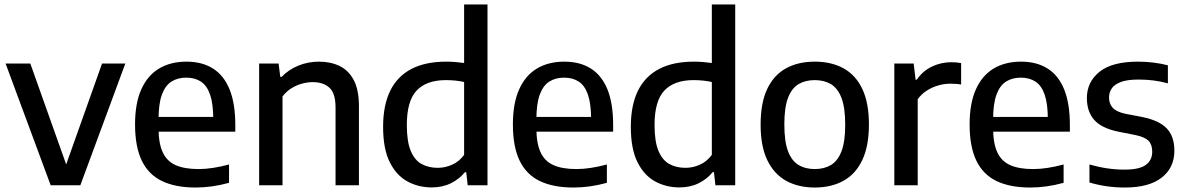

<svg xmlns="http://www.w3.org/2000/svg" viewBox="-20 -828 5300 858"><path d="M206.5 0 5 -544H115.5L281 -78.5H270.5L436 -544H540L339 0Z M854 10Q764 10 703.8 -19Q643.5 -48 613.5 -110.2Q583.5 -172.5 583.5 -272Q583.5 -366 611.2 -428.2Q639 -490.5 690.5 -521.5Q742 -552.5 813.5 -552.5Q883.5 -552.5 932.2 -521.5Q981 -490.5 1006.2 -427.8Q1031.5 -365 1031.5 -269.5V-239.5H641.5V-305.5H953L933 -294.5Q933 -363.5 919 -404.5Q905 -445.5 878 -463.2Q851 -481 812.5 -481Q774 -481 746.2 -463.5Q718.5 -446 703.5 -405Q688.5 -364 688.5 -294.5V-255.5Q688.5 -188 707 -147.8Q725.5 -107.5 765 -90Q804.5 -72.5 867.5 -72.5Q898.5 -72.5 932.5 -77.8Q966.5 -83 1003.5 -93V-11Q963 0 926.5 5Q890 10 854 10Z M1138 0V-544H1225L1232.5 -484.5H1238.5Q1270.5 -517.5 1313.8 -535Q1357 -552.5 1405.5 -552.5Q1457.5 -552.5 1497.8 -533Q1538 -513.5 1561 -469.8Q1584 -426 1584 -353V0H1479.5V-347.5Q1479.5 -411.5 1452 -436.2Q1424.5 -461 1377 -461Q1355 -461 1330.5 -454.5Q1306 -448 1283 -434Q1260 -420 1242.5 -397V0Z M1909 9.5Q1849.5 9.5 1800.2 -17.5Q1751 -44.5 1721.5 -103.8Q1692 -163 1692 -261Q1692 -358 1724 -422.8Q1756 -487.5 1818.8 -520Q1881.5 -552.5 1973.5 -552.5Q1994.5 -552.5 2015.5 -550.8Q2036.5 -549 2054 -546.5V-808H2158.5V0H2070L2063.5 -58.5H2057.5Q2033.5 -28.5 1995.8 -9.5Q1958 9.5 1909 9.5ZM1936 -78Q1969 -78 2000.5 -92Q2032 -106 2054 -136V-461.5Q2037.5 -465.5 2015.8 -467.8Q1994 -470 1972.5 -470Q1886 -470 1842 -423.5Q1798 -377 1798 -269.5Q1798 -195.5 1815.5 -153.8Q1833 -112 1864.2 -95Q1895.5 -78 1936 -78Z M2542.5 10Q2452.5 10 2392.2 -19Q2332 -48 2302 -110.2Q2272 -172.5 2272 -272Q2272 -366 2299.8 -428.2Q2327.5 -490.5 2379 -521.5Q2430.5 -552.5 2502 -552.5Q2572 -552.5 2620.8 -521.5Q2669.5 -490.5 2694.8 -427.8Q2720 -365 2720 -269.5V-239.5H2330V-305.5H2641.5L2621.5 -294.5Q2621.5 -363.5 2607.5 -404.5Q2593.5 -445.5 2566.5 -463.2Q2539.5 -481 2501 -481Q2462.5 -481 2434.8 -463.5Q2407 -446 2392 -405Q2377 -364 2377 -294.5V-255.5Q2377 -188 2395.5 -147.8Q2414 -107.5 2453.5 -90Q2493 -72.5 2556 -72.5Q2587 -72.5 2621 -77.8Q2655 -83 2692 -93V-11Q2651.5 0 2615 5Q2578.5 10 2542.5 10Z M3016 9.5Q2956.5 9.5 2907.2 -17.5Q2858 -44.5 2828.5 -103.8Q2799 -163 2799 -261Q2799 -358 2831 -422.8Q2863 -487.5 2925.8 -520Q2988.5 -552.5 3080.5 -552.5Q3101.5 -552.5 3122.5 -550.8Q3143.5 -549 3161 -546.5V-808H3265.5V0H3177L3170.5 -58.5H3164.5Q3140.5 -28.5 3102.8 -9.5Q3065 9.5 3016 9.5ZM3043 -78Q3076 -78 3107.5 -92Q3139 -106 3161 -136V-461.5Q3144.5 -465.5 3122.8 -467.8Q3101 -470 3079.5 -470Q2993 -470 2949 -423.5Q2905 -377 2905 -269.5Q2905 -195.5 2922.5 -153.8Q2940 -112 2971.2 -95Q3002.5 -78 3043 -78Z M3621 10Q3547.5 10 3493.2 -20Q3439 -50 3409 -112Q3379 -174 3379 -271Q3379 -368.5 3408.5 -430.5Q3438 -492.5 3492.2 -522.5Q3546.5 -552.5 3621 -552.5Q3695.5 -552.5 3749.8 -522.5Q3804 -492.5 3833.5 -430.5Q3863 -368.5 3863 -271.5Q3863 -175 3833.2 -112.5Q3803.5 -50 3749 -20Q3694.5 10 3621 10ZM3621 -72.5Q3663 -72.5 3693.5 -90.8Q3724 -109 3740.5 -152.2Q3757 -195.5 3757 -270.5Q3757 -346.5 3740.5 -390Q3724 -433.5 3693.5 -451.8Q3663 -470 3621 -470Q3579 -470 3548.5 -452Q3518 -434 3501.5 -390.8Q3485 -347.5 3485 -272.5Q3485 -196.5 3501.2 -153Q3517.5 -109.5 3548.2 -91Q3579 -72.5 3621 -72.5Z M3976.5 0V-544H4063L4071.5 -472H4077Q4103.5 -511 4144.5 -530.5Q4185.5 -550 4231.5 -550Q4243.5 -550 4254.5 -549Q4265.5 -548 4275 -546V-450.5Q4263 -452.5 4250.8 -453.2Q4238.5 -454 4226 -454Q4200 -454 4172.8 -446.2Q4145.5 -438.5 4121.5 -423Q4097.5 -407.5 4081 -384.5V0Z M4583.5 10Q4493.5 10 4433.2 -19Q4373 -48 4343 -110.2Q4313 -172.5 4313 -272Q4313 -366 4340.8 -428.2Q4368.5 -490.5 4420 -521.5Q4471.5 -552.5 4543 -552.5Q4613 -552.5 4661.8 -521.5Q4710.5 -490.5 4735.8 -427.8Q4761 -365 4761 -269.5V-239.5H4371V-305.5H4682.5L4662.5 -294.5Q4662.5 -363.5 4648.5 -404.5Q4634.5 -445.5 4607.5 -463.2Q4580.5 -481 4542 -481Q4503.5 -481 4475.8 -463.5Q4448 -446 4433 -405Q4418 -364 4418 -294.5V-255.5Q4418 -188 4436.5 -147.8Q4455 -107.5 4494.5 -90Q4534 -72.5 4597 -72.5Q4628 -72.5 4662 -77.8Q4696 -83 4733 -93V-11Q4692.5 0 4656 5Q4619.5 10 4583.5 10Z M5006.5 10Q4964 10 4924.5 4.2Q4885 -1.5 4848.5 -12.5V-93Q4888.5 -81.5 4927.2 -75.8Q4966 -70 5006 -70Q5071.5 -70 5100.2 -91Q5129 -112 5129 -150Q5129 -182 5112.5 -198.8Q5096 -215.5 5056 -224L4978 -239.5Q4902.5 -255 4869.8 -292.2Q4837 -329.5 4837 -390Q4837 -461.5 4893.2 -507Q4949.5 -552.5 5065.5 -552.5Q5101.5 -552.5 5135.5 -548.2Q5169.5 -544 5199 -536V-455.5Q5166.5 -464.5 5134.5 -468.5Q5102.5 -472.5 5068 -472.5Q5018 -472.5 4989.2 -461.8Q4960.5 -451 4948.2 -433Q4936 -415 4936 -392.5Q4936 -365 4951.8 -347Q4967.5 -329 5007 -320L5085 -305Q5159.5 -290 5193.8 -254.2Q5228 -218.5 5228 -154.5Q5228 -78.5 5171.2 -34.2Q5114.5 10 5006.5 10Z"/></svg>

Font: Encode Sans Condensed Thin Medium
Style: Regular
Weight: 500
Version: Version 3.002